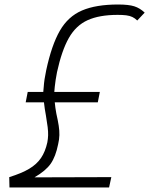

<svg xmlns="http://www.w3.org/2000/svg" viewBox="-20 -832 662 852"><path d="M22 0 21 -46Q76 -63 109.5 -83Q143 -103 162 -131Q181 -159 190 -200Q193 -216 193.5 -231.5Q194 -247 191.5 -268Q189 -289 184 -318Q178 -350 175 -378H94L103 -424H172Q173 -435 174 -446Q176 -478 185 -520Q209 -632 245.5 -695.5Q282 -759 344 -785.5Q406 -812 504 -812Q551 -812 576 -804Q601 -796 622 -776L589 -741Q579 -751 567.5 -756.5Q556 -762 540.5 -764Q525 -766 502 -766Q421 -766 369 -742.5Q317 -719 285.5 -663.5Q254 -608 233 -512Q226 -476 223 -447Q222 -435 221 -424H423L414 -378H223Q225 -355 230 -328Q237 -297 240.5 -274.5Q244 -252 243.5 -232.5Q243 -213 238 -192Q227 -137 205 -105.5Q183 -74 133 -45L474 -46L464 0Z"/></svg>

Font: Victor Mono Thin Thin
Style: Italic
Weight: 250
Italic angle: -12°
Monospace: yes
Version: Version 1.561;gftools[0.9.30]